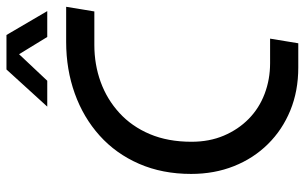

<svg xmlns="http://www.w3.org/2000/svg" viewBox="-190 -730 920 579"><g transform="rotate(-90 269.5 -440.0)"><path d="M356 0Q285 0 226.5 -24Q168 -48 125 -91.5Q82 -135 58.5 -194Q35 -253 35 -323Q35 -410 65.5 -480Q96 -550 150.5 -599Q205 -648 277.5 -674Q350 -700 433 -700H539L525 -615H424Q365 -615 312.5 -596Q260 -577 219 -539.5Q178 -502 155 -447.5Q132 -393 132 -322Q132 -268 150.5 -224.5Q169 -181 201 -149.5Q233 -118 276.5 -101.5Q320 -85 369 -85H443L429 0ZM238 -757 350 -880H454L526 -757H448L396 -842L316 -757Z"/></g></svg>

Font: MuseoModerno
Style: Italic
Weight: 400
Italic angle: -9°
Designer: Pablo Cosgaya, Héctor Gatti, Marcela Romero, and the Authors of The MuseoModerno Project.
Foundry: Omnibus-Type Team
Version: Version 1.003